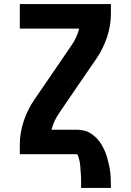

<svg xmlns="http://www.w3.org/2000/svg" viewBox="-20 -755 640 940"><path d="M360 -334 356 -336 240 -401 330 -533Q343 -551 352.5 -572Q362 -593 368 -615H77V-735H523V-689Q523 -629 503.5 -571.5Q484 -514 450 -465ZM377 165Q377 158 377 150.5Q377 143 377 136Q377 129 377 122Q377 115 376.5 107.5Q376 100 375.5 93Q375 86 374.5 79Q374 72 373.5 64.5Q373 57 372 50Q371 43 370 36Q369 29 366.5 22Q364 15 362 7.5Q360 0 353 0H77V-46Q77 -106 96.5 -163.5Q116 -221 150 -270L240 -401L320 -356L356 -336L360 -334L270 -202Q257 -184 247.5 -163Q238 -142 232 -120H353Q372 -120 390 -116Q408 -112 424 -102Q440 -92 453 -78.5Q466 -65 475.5 -49.5Q485 -34 492.5 -17Q500 0 505 18Q510 36 514 54Q518 72 520 90.5Q522 109 522.5 127.5Q523 146 523 165Z"/></svg>

Font: Iosevka Curly Heavy Extended
Style: Regular
Weight: 900
Width: 7
Monospace: yes
Designer: Belleve Invis
Foundry: Belleve Invis
Version: Version 11.1.0; ttfautohint (v1.8.3)